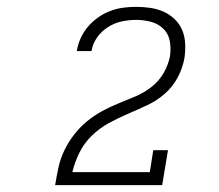

<svg xmlns="http://www.w3.org/2000/svg" viewBox="-20 -863 640 560"><path d="M141 -323V-324Q145 -349 150.5 -374.5Q156 -400 167.5 -424Q179 -448 195.5 -469.5Q212 -491 233 -508.5Q254 -526 278 -539Q302 -552 327 -562Q352 -572 376.5 -582.5Q401 -593 422.5 -610Q444 -627 457.5 -650.5Q471 -674 476 -700Q476 -700 476 -700.5Q476 -701 476 -701Q479 -723 475 -744Q471 -765 456 -779.5Q441 -794 420 -799.5Q399 -805 377 -805Q356 -805 335 -800.5Q314 -796 295 -784Q276 -772 263 -753.5Q250 -735 247 -714H204Q207 -733 215 -751Q223 -769 236 -784.5Q249 -800 266 -812Q283 -824 301.5 -831Q320 -838 339 -840.5Q358 -843 377 -843Q398 -843 418.5 -840Q439 -837 457 -829Q475 -821 489.5 -807Q504 -793 511.5 -775Q519 -757 520 -736Q521 -715 518 -694Q513 -665 498.5 -637.5Q484 -610 460.5 -589.5Q437 -569 409 -556Q381 -543 353 -531Q325 -519 297.5 -504Q270 -489 247.5 -467Q225 -445 211.5 -417.5Q198 -390 191 -361H417L427 -425H470L453 -323Z"/></svg>

Font: Iosevka Slab XLtEx
Style: Italic
Weight: 200
Width: 7
Italic angle: -9°
Monospace: yes
Designer: Belleve Invis
Foundry: Belleve Invis
Version: Version 11.1.0; ttfautohint (v1.8.3)